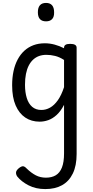

<svg xmlns="http://www.w3.org/2000/svg" viewBox="-20 -815 638 1313"><path d="M290 478Q225 478 175.5 452.5Q126 427 98 392Q89 379 89.5 365Q90 351 109 335Q127 321 138 322Q149 323 162 337Q194 368 225 384Q256 400 294 400Q334 400 361.5 383.5Q389 367 403.5 330.5Q418 294 418 234V-98Q395 -54 367.5 -29Q340 -4 310.5 6.5Q281 17 251 17Q195 17 153 -11Q111 -39 87 -94Q63 -149 63 -232Q63 -284 72.5 -328.5Q82 -373 101 -408.5Q120 -444 147 -468.5Q174 -493 209 -506Q244 -519 287 -519Q320 -519 353.5 -510Q387 -501 418 -485V-489Q418 -502 428 -508.5Q438 -515 460 -515Q482 -515 493 -508.5Q504 -502 504 -489V238Q504 318 478 371.5Q452 425 404.5 451.5Q357 478 290 478ZM263 -63Q294 -63 322.5 -79Q351 -95 375.5 -129.5Q400 -164 418 -219V-405Q387 -425 357 -432.5Q327 -440 297 -440Q270 -440 247.5 -432Q225 -424 207 -407.5Q189 -391 176.5 -366.5Q164 -342 157.5 -309.5Q151 -277 151 -235Q151 -184 163 -145Q175 -106 200 -84.5Q225 -63 263 -63ZM295 -669Q267 -669 253 -684.5Q239 -700 239 -731Q239 -763 253 -779Q267 -795 295 -795Q322 -795 336 -779Q350 -763 350 -731Q351 -700 336.5 -684.5Q322 -669 295 -669Z"/></svg>

Font: Playwrite IT Trad
Style: Regular
Weight: 400
Designer: Veronika Burian, José Scaglione
Foundry: TypeTogether
Version: Version 1.002